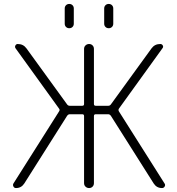

<svg xmlns="http://www.w3.org/2000/svg" viewBox="-20 -953 896 973"><path d="M508 -910Q508 -920 514.5 -926.5Q521 -933 531 -933Q541 -933 547.5 -926.5Q554 -920 554 -910V-833Q554 -823 547.5 -816.5Q541 -810 531 -810Q521 -810 514.5 -816.5Q508 -823 508 -833ZM308 -910Q308 -920 314.5 -926.5Q321 -933 331 -933Q341 -933 347.5 -926.5Q354 -920 354 -910V-833Q354 -823 347.5 -816.5Q341 -810 331 -810Q321 -810 314.5 -816.5Q308 -823 308 -833ZM61 0Q52 0 48 -8Q44 -16 48 -23L279 -388Q285 -396 279 -403L59 -708Q54 -715 58 -722.5Q62 -730 70 -730Q98 -730 114 -708L320 -424Q325 -417 333 -417H397Q406 -417 406 -426V-705Q406 -716 413.5 -723Q421 -730 431.5 -730Q442 -730 449 -723Q456 -716 456 -705V-426Q456 -417 465 -417H529Q537 -417 542 -424L748 -708Q764 -730 792 -730Q801 -730 805 -722.5Q809 -715 803 -708L583 -403Q578 -396 583 -388L814 -23Q819 -16 814.5 -8Q810 0 801 0Q774 0 759 -23L542 -366Q536 -374 529 -374H465Q456 -374 456 -365V-25Q456 -14 449 -7Q442 0 431.5 0Q421 0 413.5 -7Q406 -14 406 -25V-365Q406 -374 397 -374H333Q326 -374 320 -366L103 -23Q88 0 61 0Z"/></svg>

Font: Rounded Mplus 1c Light
Style: Regular
Weight: 300
Version: Version 1.059.20150529